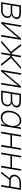

<svg xmlns="http://www.w3.org/2000/svg" viewBox="2284 -2868 594 5203"><g transform="rotate(90 2581.5 -266.0)"><path d="M37.6 0 126 -535.6H332Q418.5 -535.6 461.4 -501Q504.4 -466.3 494.1 -403.8Q486.3 -356.9 454.1 -326.2Q421.9 -295.4 374 -284.2Q405.8 -277.3 428.5 -259.5Q451.2 -241.7 461.2 -213.6Q471.2 -185.5 465.3 -147.9Q458 -104.5 431.4 -71Q404.8 -37.6 363.8 -18.8Q322.8 0 272.5 0ZM86.4 -41.5H278.8Q334.5 -41.5 373.5 -71.3Q412.6 -101.1 421.4 -151.9Q429.2 -199.7 403.8 -230Q378.4 -260.3 329.6 -260.3H123ZM129.4 -299.3H300.3Q360.4 -299.3 401.1 -326.9Q441.9 -354.5 449.7 -402.8Q457 -447.8 424.6 -471.2Q392.1 -494.6 325.7 -494.6H161.6Z M970.7 0H926.8L1002.4 -457H999.5L616.7 0H575.7L664.1 -535.6H708L632.3 -78.1H634.8L1018.1 -535.6H1059.1Z M1077.6 0 1382.3 -269 1169.9 -535.6H1222.7L1418.5 -288.6H1448.2L1489.3 -535.6H1533.2L1492.2 -288.6H1516.6L1793.9 -535.6H1851.1L1551.3 -269L1766.6 0H1712.4L1514.2 -247.1H1484.9L1444.3 0H1400.4L1441.4 -247.1H1417.5L1136.2 0Z M2269 0H2225.1L2300.8 -457H2297.9L1915 0H1874L1962.4 -535.6H2006.3L1930.7 -78.1H1933.1L2316.4 -535.6H2357.4Z M2432.6 0 2521 -535.6H2727.1Q2813.5 -535.6 2856.4 -501Q2899.4 -466.3 2889.2 -403.8Q2881.3 -356.9 2849.1 -326.2Q2816.9 -295.4 2769 -284.2Q2800.8 -277.3 2823.5 -259.5Q2846.2 -241.7 2856.2 -213.6Q2866.2 -185.5 2860.4 -147.9Q2853 -104.5 2826.4 -71Q2799.8 -37.6 2758.8 -18.8Q2717.8 0 2667.5 0ZM2481.4 -41.5H2673.8Q2729.5 -41.5 2768.6 -71.3Q2807.6 -101.1 2816.4 -151.9Q2824.2 -199.7 2798.8 -230Q2773.4 -260.3 2724.6 -260.3H2518.1ZM2524.4 -299.3H2695.3Q2755.4 -299.3 2796.1 -326.9Q2836.9 -354.5 2844.7 -402.8Q2852.1 -447.8 2819.6 -471.2Q2787.1 -494.6 2720.7 -494.6H2556.6Z M3158.2 10.7Q3092.3 10.7 3048.6 -24.7Q3004.9 -60.1 2987.5 -122.8Q2970.2 -185.5 2983.4 -267.1Q2997.1 -348.6 3035.4 -410.9Q3073.7 -473.1 3129.4 -508.3Q3185.1 -543.5 3250 -543.5Q3295.9 -543.5 3328.9 -526.4Q3361.8 -509.3 3381.8 -480Q3401.9 -450.7 3408.2 -415H3411.1L3431.2 -535.6H3474.6L3386.2 0H3343.3L3362.8 -118.7H3358.9Q3339.8 -82.5 3310.1 -53.2Q3280.3 -23.9 3241.9 -6.6Q3203.6 10.7 3158.2 10.7ZM3168.5 -30.3Q3224.1 -30.3 3269.3 -60.5Q3314.5 -90.8 3345.2 -144.3Q3376 -197.8 3387.7 -267.1Q3398.9 -336.4 3386.2 -389.6Q3373.5 -442.9 3338.6 -472.9Q3303.7 -502.9 3248.5 -502.9Q3193.4 -502.9 3147.5 -472.7Q3101.6 -442.4 3070.3 -389.2Q3039.1 -335.9 3027.8 -267.1Q3016.6 -198.2 3029.8 -144.8Q3043 -91.3 3078.4 -60.8Q3113.8 -30.3 3168.5 -30.3Z M3970.2 -293.9 3963.4 -252H3623L3629.9 -293.9ZM3682.1 -535.6 3593.3 0H3549.8L3638.2 -535.6ZM4040 -535.6 3951.7 0H3907.7L3996.6 -535.6Z M4535.6 -293.9 4528.8 -252H4188.5L4195.3 -293.9ZM4247.6 -535.6 4158.7 0H4115.2L4203.6 -535.6ZM4605.5 -535.6 4517.1 0H4473.1L4562 -535.6Z M5037.1 0H4993.2L5075.2 -495.6H4928.2Q4859.4 -495.6 4814.5 -463.9Q4769.5 -432.1 4760.3 -376Q4751 -320.3 4784.4 -289.1Q4817.9 -257.8 4887.2 -257.8H5055.7L5049.3 -218.3H4879.4Q4792 -218.3 4748.3 -261.2Q4704.6 -304.2 4716.8 -376Q4724.6 -424.8 4753.4 -460.7Q4782.2 -496.6 4827.6 -516.1Q4873 -535.6 4931.6 -535.6H5125.5ZM4677.7 0H4627L4819.3 -242.7H4868.7Z"/></g></svg>

Font: Inter 20pt ExtraLight
Style: Italic
Weight: 250
Italic angle: -9.3988°
Version: Version 4.001;git-66647c0bb